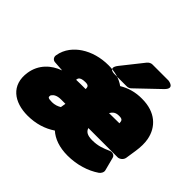

<svg xmlns="http://www.w3.org/2000/svg" viewBox="-191 -1015 1289 1289"><g transform="rotate(45 453.5 -370.0)"><path d="M281 -353C283 -357 284 -361 284 -364C284 -366 285 -368 286 -369C292 -378 305 -386 337 -386C365 -386 372 -377 371 -354H329C313 -354 297 -354 281 -353ZM221 48C299 48 366 27 422 -11C463 26 523 48 601 48C690 48 771 22 831 -19C844 -28 855 -47 850 -63L826 -155C821 -178 796 -183 778 -175C735 -156 700 -142 645 -142C597 -142 577 -157 569 -182H847C863 -182 886 -197 890 -220L902 -299C908 -339 909 -377 903 -410C885 -508 811 -576 686 -576C622 -577 567 -560 521 -532C482 -561 430 -576 367 -576C292 -576 224 -556 171 -521C126 -491 81 -443 70 -373C67 -356 78 -337 99 -336L171 -331C95 -304 32 -246 18 -156C-3 -19 94 48 221 48ZM234 -154C234 -157 235 -158 238 -162C247 -175 266 -188 304 -188H345L339 -151C321 -140 299 -132 274 -132C232 -132 232 -140 234 -154ZM694 -352 596 -351C610 -374 625 -386 657 -386C687 -386 693 -378 694 -352ZM571 -788H724C724 -788 800 -780 742 -725L584 -574C576 -566 564 -562 554 -562H439C439 -562 368 -558 416 -619L536 -770C545 -781 559 -788 571 -788Z"/></g></svg>

Font: Asimov Print
Style: EIt
Weight: 500
Designer: Google
Version: Version 2.000980; 2014